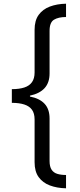

<svg xmlns="http://www.w3.org/2000/svg" viewBox="-20 -852 431 1038"><path d="M337 166Q288 165 249.5 150.5Q211 136 189 105.5Q167 75 167 25V-206Q167 -239 153 -258.5Q139 -278 111.5 -287Q84 -296 44 -296V-370Q84 -370 111.5 -379Q139 -388 153 -408Q167 -428 167 -460V-691Q167 -741 189 -771.5Q211 -802 249.5 -816.5Q288 -831 337 -832V-760Q296 -760 272 -745.5Q248 -731 248 -685V-455Q248 -405 221 -375.5Q194 -346 142 -335V-330Q194 -320 221 -291Q248 -262 248 -211V18Q248 49 259 65.5Q270 82 290 88Q310 94 337 94Z"/></svg>

Font: guzrati115
Style: Regular
Weight: 400
Designer: Jelle Bosma - Monotype Design Team, Universal Thirst
Foundry: Monotype Imaging Inc.
Version: Version 2.102